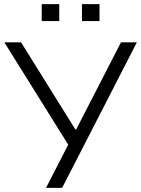

<svg xmlns="http://www.w3.org/2000/svg" viewBox="-20 -910 683 930"><path d="M203 0 320 -228 318 -197 1 -705H82L345 -283H349L566 -705H643L281 0ZM377 -808V-890H462V-808ZM182 -808V-890H267V-808Z"/></svg>

Font: Nunito Sans 6pt Light
Style: Regular
Weight: 300
Version: Version 3.101;gftools[0.9.27]